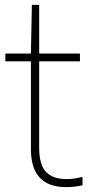

<svg xmlns="http://www.w3.org/2000/svg" viewBox="-20 -760 362 789"><path d="M319 -33V1.5Q286 9 252.5 9Q107 9 107 -147V-508H2V-540H107L111 -740H141V-540H308.5V-508H141V-153Q141 -83.5 168.8 -53.8Q196.5 -24 254.5 -24Q284 -24 319 -33Z"/></svg>

Font: Encode Sans Semi Condensed Thin
Style: Regular
Weight: 250
Width: 4
Designer: Multiple Designers
Foundry: Impallari Type
Version: Version 2.000